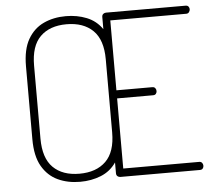

<svg xmlns="http://www.w3.org/2000/svg" viewBox="-52 -788 949 851"><g transform="rotate(-5 422.5 -362.5)"><path d="M271 6Q216 6 172 -14.5Q128 -35 102 -80Q76 -125 76 -200V-525Q76 -600 102 -645Q128 -690 172 -710.5Q216 -731 271 -731Q321 -731 363.5 -714Q406 -697 432 -659V-713Q432 -722 437.5 -726.5Q443 -731 450 -731H804Q813 -731 817 -725.5Q821 -720 821 -714Q821 -707 816.5 -701Q812 -695 804 -695H466V-384H626Q634 -384 638.5 -378.5Q643 -373 643 -365Q643 -359 639 -353.5Q635 -348 626 -348H466V-36H804Q812 -36 816.5 -30.5Q821 -25 821 -17Q821 -11 817 -5.5Q813 0 804 0H450Q443 0 437.5 -4.5Q432 -9 432 -18V-66Q406 -28 363.5 -11Q321 6 271 6ZM271 -30Q346 -30 388.5 -71.5Q431 -113 431 -200V-525Q431 -612 388.5 -653.5Q346 -695 271 -695Q196 -695 154 -653.5Q112 -612 112 -525V-200Q112 -113 154 -71.5Q196 -30 271 -30Z"/></g></svg>

Font: Dosis ExtraLight ExtraLight
Style: Regular
Weight: 250
Version: Version 3.001; ttfautohint (v1.8.2)